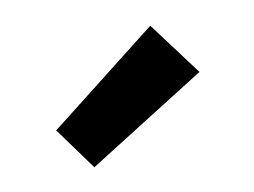

<svg xmlns="http://www.w3.org/2000/svg" viewBox="-39 -883 411 311"><g transform="rotate(-10 166.5 -728.0)"><path d="M223.5 -833 289 -745.5 94.5 -623 44 -692.5Z"/></g></svg>

Font: Hepta Slab SemiBold
Style: Regular
Weight: 600
Designer: Michael LaGattuta
Foundry: Michael LaGattuta
Version: Version 1.102